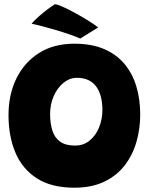

<svg xmlns="http://www.w3.org/2000/svg" viewBox="-20 -868 717 914"><path d="M334 25.5Q224 25.5 154.8 -19.5Q85.5 -64.5 53 -142.5Q20.5 -220.5 20.5 -319.5Q20.5 -418 58.2 -494.8Q96 -571.5 166 -615.8Q236 -660 334 -660Q415.5 -660 474.8 -634.8Q534 -609.5 572.2 -564Q610.5 -518.5 629 -457Q647.5 -395.5 647.5 -322.5Q647.5 -255 629.5 -192.5Q611.5 -130 573.8 -81Q536 -32 476.5 -3.2Q417 25.5 334 25.5ZM337.5 -175Q378 -175 407.2 -199.2Q436.5 -223.5 452 -262.5Q467.5 -301.5 467.5 -345Q467.5 -376 461 -403.8Q454.5 -431.5 440.5 -452.5Q426.5 -473.5 403.2 -485.5Q380 -497.5 346 -497.5Q311.5 -497.5 282.5 -474Q253.5 -450.5 236 -411.2Q218.5 -372 218.5 -325Q218.5 -281 229 -247.2Q239.5 -213.5 265.5 -194.2Q291.5 -175 337.5 -175ZM241.5 -848Q253 -847 278.5 -835.8Q304 -824.5 335.2 -807.5Q366.5 -790.5 396.5 -772Q426.5 -753.5 447.5 -737.5L362 -684.5Q345.5 -692 316.5 -702.2Q287.5 -712.5 253.5 -722.8Q219.5 -733 187 -741.5Q154.5 -750 130.5 -755Q134 -760.5 150 -776Q166 -791.5 190.2 -811.2Q214.5 -831 241.5 -848Z"/></svg>

Font: Grandstander Thin Black
Style: Regular
Weight: 900
Version: Version 1.200